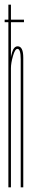

<svg xmlns="http://www.w3.org/2000/svg" viewBox="-20 -805 137 825"><path d="M0 -709.5V-720.5H83V-709.5ZM16 0V-785H27V0ZM69 0V-421Q69 -505.5 69 -550.2Q69 -595 55 -595Q44.5 -595 35.8 -564.5Q27 -534 27 -512L24 -528Q24 -553 31.8 -579.5Q39.5 -606 56 -606Q80 -606 80 -556.8Q80 -507.5 80 -416V0Z"/></svg>

Font: Anybody UltraCondensed Thin
Style: Regular
Weight: 100
Width: 1
Designer: Tyler Finck
Foundry: Etcetera Type Company
Version: Version 1.110